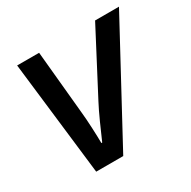

<svg xmlns="http://www.w3.org/2000/svg" viewBox="-127 -663 784 787"><g transform="rotate(-30 265.5 -269.5)"><path d="M112 0H240L531 -539H418L264 -245C244 -208 212 -135 193 -91H189C189 -121 186 -200 181 -244L153 -539H49Z"/></g></svg>

Font: Noto Sans Medium
Style: Italic
Weight: 500
Italic angle: -12°
Designer: Monotype Design Team
Foundry: Monotype Imaging Inc.
Version: Version 2.013